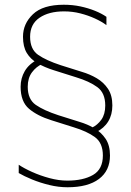

<svg xmlns="http://www.w3.org/2000/svg" viewBox="-20 -780 553 810"><path d="M315 -266Q349 -256 378 -239Q407 -222 425.5 -194.5Q444 -167 444 -124Q444 -60 397.5 -25Q351 10 265 10Q227 10 188 0.5Q149 -9 115 -23Q81 -37 59 -50V-85Q81 -70 115.5 -54.5Q150 -39 189 -28.5Q228 -18 264 -18Q331 -18 372.5 -42Q414 -66 414 -124Q414 -177 380.5 -201.5Q347 -226 291 -243L196 -273Q138 -291 102.5 -321Q67 -351 67 -414Q67 -450 84.5 -480Q102 -510 139 -529L158 -510Q133 -499 115 -475Q97 -451 97 -414Q97 -361 131 -337.5Q165 -314 226 -294ZM325 -477Q359 -467 388 -450Q417 -433 435.5 -405.5Q454 -378 454 -335Q454 -296 436.5 -267.5Q419 -239 385 -222L367 -241Q391 -252 407.5 -275Q424 -298 424 -335Q424 -388 390.5 -412.5Q357 -437 301 -454L206 -484Q168 -496 138.5 -513Q109 -530 93 -556.5Q77 -583 77 -625Q77 -680 119 -720Q161 -760 249 -760Q286 -760 319 -753Q352 -746 380.5 -734.5Q409 -723 429 -709V-674Q409 -689 380.5 -702Q352 -715 319 -723.5Q286 -732 250 -732Q186 -732 146.5 -705Q107 -678 107 -625Q107 -572 141 -548.5Q175 -525 236 -505Z"/></svg>

Font: Roundo Variable
Style: Regular
Weight: 200
Designer: Shiva Nallaperumal
Foundry: Indian Type Foundry
Version: Version 2.000